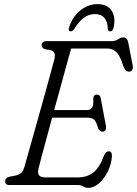

<svg xmlns="http://www.w3.org/2000/svg" viewBox="-20 -900 666 934"><path d="M358 0H25.5Q14 0 9.2 -5.5Q4.5 -11 5 -19Q5 -34.5 25 -40L57.5 -46.5Q72.5 -50 82 -58Q91.5 -66 97.5 -84Q101 -95.5 111.8 -133.8Q122.5 -172 137.8 -226.5Q153 -281 170 -341.2Q187 -401.5 202.5 -457.5Q218 -513.5 229.2 -555Q240.5 -596.5 244.5 -612Q248.5 -628.5 245.2 -640Q242 -651.5 231 -654.5L200 -660.5Q182.5 -666 182.5 -679Q182.5 -700 207.5 -700H523.5Q541.5 -700 554.8 -709Q568 -718 580.5 -718Q599 -718 604 -692.5L625.5 -581Q628 -567 623 -559.8Q618 -552.5 609 -551.5Q589.5 -550 580 -578.5Q564.5 -629 546 -646.5Q527.5 -664 502.5 -664H326Q319.5 -641.5 306.8 -594.8Q294 -548 277.5 -487.8Q261 -427.5 243.5 -364.5H401Q420 -364.5 427.8 -376Q435.5 -387.5 434 -423Q436 -440 450.5 -440Q460 -440 464.5 -435Q469 -430 470 -422.5L495.5 -286.5Q497.5 -272.5 492.2 -266Q487 -259.5 478.5 -259.5Q463 -259.5 456.5 -279Q447.5 -310.5 436.8 -319Q426 -327.5 406 -327.5H233.5Q217.5 -268 203.2 -215.2Q189 -162.5 179.2 -126.2Q169.5 -90 167.5 -80Q156 -37 199 -37H358Q402.5 -37 433 -60Q463.5 -83 487 -145.5Q496 -164 508.5 -164Q525 -164 524.5 -141Q522 -101 504.5 -65.8Q487 -30.5 461.8 -8.2Q436.5 14 409.5 14Q396 14 385 7Q374 0 358 0ZM441.5 -831.5Q384.5 -831.5 341.5 -759.5Q332 -747.5 324 -747.5Q310 -747.5 316 -766Q331.5 -817 369.8 -848.5Q408 -880 454.5 -880Q501.5 -880 522.8 -848.2Q544 -816.5 532.5 -765.5Q529 -747.5 515.5 -747.5Q506.5 -747.5 504.5 -759.5Q502 -831.5 441.5 -831.5Z"/></svg>

Font: Fraunces 72pt S100 Light
Style: Italic
Weight: 300
Italic angle: -16°
Version: Version 1.000; ttfautohint (v1.8.3)